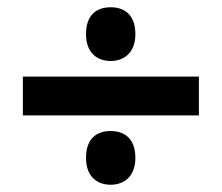

<svg xmlns="http://www.w3.org/2000/svg" viewBox="-20 -617 612 529"><path d="M285 -449C321 -449 353 -471 353 -523C353 -578 321 -597 285 -597C248 -597 217 -578 217 -523C217 -471 248 -449 285 -449ZM43 -299H528V-406H43ZM285 -108C321 -108 353 -130 353 -182C353 -237 321 -256 285 -256C248 -256 217 -237 217 -182C217 -130 248 -108 285 -108Z"/></svg>

Font: Noto Sans Malayalam
Style: Bold
Weight: 700
Designer: Jelle Bosma - Monotype Design Team
Foundry: Monotype Imaging Inc.
Version: Version 2.104